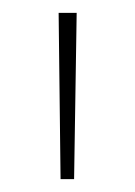

<svg xmlns="http://www.w3.org/2000/svg" viewBox="-20 -819 210 298"><path d="M99 -799H71L74 -541H95Z"/></svg>

Font: Noto Sans Sinhala ExtraCondensed Thin
Style: Regular
Weight: 100
Width: 2
Designer: Jelle Bosma - Monotype Design Team
Foundry: Monotype Imaging Inc.
Version: Version 2.006